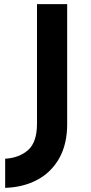

<svg xmlns="http://www.w3.org/2000/svg" viewBox="-20 -756 440 929"><path d="M305 -155Q305 -59 267 9Q229 77 161.5 113.5Q94 150 5 153V12Q73 8 116 -30Q159 -68 159 -158V-736H305Z"/></svg>

Font: Reem Kufi Fun
Style: Regular
Weight: 400
Designer: Khaled Hosny
Version: Version 1.005